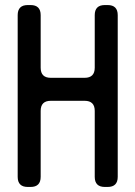

<svg xmlns="http://www.w3.org/2000/svg" viewBox="-20 -731 536 760"><path d="M90 9H101Q141 9 141 -31V-292Q141 -332 181 -332H315Q355 -332 355 -292V-31Q355 9 395 9H406Q446 9 446 -31V-671Q446 -711 406 -711H395Q355 -711 355 -671V-463Q355 -423 315 -423H181Q141 -423 141 -463V-671Q141 -711 101 -711H90Q50 -711 50 -671V-31Q50 9 90 9Z"/></svg>

Font: WDXL Lubrifont SC
Style: Regular
Weight: 400
Designer: [WDXL Lubrifont] Copyright 2020-2022 (c) NightFurySL2001, Skr-ZERO; [ZCOOL QingKe HuangYou] Copyright 2018-2022 (c) The 
Version: Version 2.001;hotconv 1.1.1;makeotfexe 2.6.0